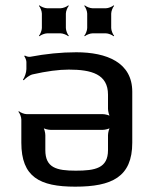

<svg xmlns="http://www.w3.org/2000/svg" viewBox="-20 -690 575 720"><path d="M262 10C399 10 476 -26 476 -155V-346C476 -456 380 -494 266 -494C209 -494 151 -488 93 -477C87 -476 77 -479 73 -482L71 -479C74 -476 79 -464 79 -458V-431C79 -418 72 -399 66 -391L69 -389C75 -396 90 -408 102 -411C155 -423 200 -429 238 -429C323 -429 385 -412 385 -335V-282C385 -273 389 -256 394 -251L396 -253C391 -258 374 -262 365 -262H80C71 -262 56 -268 51 -273L49 -271C54 -266 60 -251 60 -242V-155C60 -26 129 10 262 10ZM264 -50C192 -50 150 -61 150 -127V-183C150 -192 146 -209 141 -214L139 -212C144 -207 161 -203 170 -203H365C374 -203 391 -207 396 -212L394 -214C389 -209 385 -192 385 -183V-127C385 -59 337 -50 264 -50ZM227 -585V-639C227 -648 233 -663 238 -668L236 -670C231 -665 216 -659 207 -659H157C148 -659 133 -665 128 -670L126 -668C131 -663 137 -648 137 -639V-585C137 -576 131 -561 126 -556L128 -554C133 -559 148 -565 157 -565H207C216 -565 231 -559 236 -554L238 -556C233 -561 227 -576 227 -585ZM397 -585V-639C397 -648 403 -663 408 -668L406 -670C401 -665 386 -659 377 -659H327C318 -659 303 -665 298 -670L296 -668C301 -663 307 -648 307 -639V-585C307 -576 301 -561 296 -556L298 -554C303 -559 318 -565 327 -565H377C386 -565 401 -559 406 -554L408 -556C403 -561 397 -576 397 -585Z"/></svg>

Font: Gamestation Storm
Style: Regular
Weight: 400
Designer: Jonas Hecksher
Foundry: Jonas Hecksher, Playtypeª, e-types AS
Version: Version 1.003